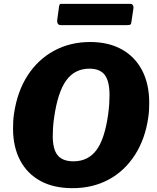

<svg xmlns="http://www.w3.org/2000/svg" viewBox="-20 -971 817 1001"><path d="M358 10Q260 10 191 -27.5Q122 -65 85 -135Q48 -205 48 -301Q48 -319 49 -339Q50 -359 53 -378Q70 -494 124 -577.5Q178 -661 262 -706.5Q346 -752 450 -752Q546 -752 615 -713.5Q684 -675 721 -604Q758 -533 758 -435Q758 -418 757 -398.5Q756 -379 753 -359Q737 -246 683 -162.5Q629 -79 546 -34.5Q463 10 358 10ZM363 -130Q439 -130 482.5 -188Q526 -246 544 -376Q548 -405 549.5 -429.5Q551 -454 551 -475Q551 -548 526 -580.5Q501 -613 446 -613Q370 -613 325.5 -552Q281 -491 262 -357Q258 -329 256.5 -305.5Q255 -282 255 -262Q255 -192 281 -161Q307 -130 363 -130ZM676 -930 665 -856Q664 -845 659 -842.5Q654 -840 641 -840H298Q286 -840 281.5 -847.5Q277 -855 278 -865L288 -938Q290 -947 292 -949Q294 -951 300 -951H661Q668 -951 672.5 -944Q677 -937 676 -930Z"/></svg>

Font: Libre Franklin ExtraBold
Style: Italic
Weight: 800
Italic angle: -8°
Designer: Pablo Impallari, Rodrigo Fuenzalida, Nhung Nguyen
Foundry: Impallari Type
Version: Version 3.000